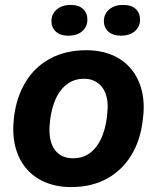

<svg xmlns="http://www.w3.org/2000/svg" viewBox="-20 -750 637 780"><path d="M268 10Q210 10 163 -10Q116 -30 85 -67.5Q54 -105 41.5 -157.5Q29 -210 37 -275Q47 -356 84 -417Q121 -478 184 -512Q247 -546 330 -546Q389 -546 435.5 -526.5Q482 -507 513 -469.5Q544 -432 556.5 -380Q569 -328 560 -263Q551 -181 513.5 -119.5Q476 -58 414 -24Q352 10 268 10ZM277 -107Q320 -107 350 -132Q380 -157 397 -201.5Q414 -246 417 -305Q419 -335 412.5 -358.5Q406 -382 393.5 -397.5Q381 -413 363 -421.5Q345 -430 321 -430Q279 -430 248.5 -405Q218 -380 201 -335.5Q184 -291 181 -232Q180 -201 186 -178Q192 -155 204.5 -139Q217 -123 235.5 -115Q254 -107 277 -107ZM471 -605Q439 -605 420.5 -621.5Q402 -638 402 -664Q402 -693 423.5 -711.5Q445 -730 480 -730Q514 -730 531.5 -713.5Q549 -697 549 -670Q549 -642 528 -623.5Q507 -605 471 -605ZM257 -605Q225 -605 207 -621.5Q189 -638 189 -664Q189 -693 210.5 -711.5Q232 -730 267 -730Q300 -730 317.5 -713.5Q335 -697 335 -670Q335 -642 314.5 -623.5Q294 -605 257 -605Z"/></svg>

Font: Mona Sans ExtraLight
Style: Bold Italic
Weight: 700
Italic angle: -11.6951°
Version: Version 2.000